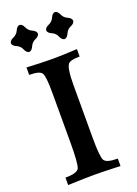

<svg xmlns="http://www.w3.org/2000/svg" viewBox="-172 -998 761 1067"><g transform="rotate(-20 208.5 -464.5)"><path d="M347.2 0Q243.2 -3.9 192.4 -3.9Q143.6 -3.9 37.6 0V-43.9Q106.9 -43.9 118.7 -67.9Q130.4 -91.8 130.4 -220.7V-508.8Q130.4 -606 118.7 -627.7Q106.9 -649.4 43.5 -649.4V-693.4Q137.2 -688.5 195.3 -688.5Q252.4 -688.5 341.8 -693.4V-649.4Q288.1 -649.4 274.4 -634.3Q255.4 -613.8 255.4 -509.3V-199.2Q255.4 -89.8 267.6 -66.9Q279.8 -43.9 347.2 -43.9ZM296.9 -769Q281.2 -770.5 272 -792.7Q262.7 -814.9 240.5 -824.2Q218.3 -833.5 216.8 -849.1Q218.3 -864.7 240.5 -874.3Q262.7 -883.8 272 -905.5Q281.2 -927.2 296.9 -928.7Q312.5 -927.2 322 -905.5Q331.5 -883.8 353.3 -874.3Q375 -864.7 376.5 -849.1Q375 -833.5 353.3 -824.2Q331.5 -814.9 322 -792.7Q312.5 -770.5 296.9 -769ZM87.9 -769Q72.3 -770.5 63 -792.7Q53.7 -814.9 31.5 -824.2Q9.3 -833.5 7.8 -849.1Q9.3 -864.7 31.5 -874.3Q53.7 -883.8 63 -905.5Q72.3 -927.2 87.9 -928.7Q103.5 -927.2 113 -905.5Q122.6 -883.8 144.3 -874.3Q166 -864.7 167.5 -849.1Q166 -833.5 144.3 -824.2Q122.6 -814.9 113 -792.7Q103.5 -770.5 87.9 -769Z"/></g></svg>

Font: Kelvinch
Style: Bold
Weight: 700
Designer: Paul James Miller
Foundry: High-Logic / Made with FontCreator
Version: Version 3.501;March 28, 2021;FontCreator 13.0.0.2683 64-bit